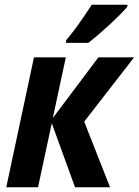

<svg xmlns="http://www.w3.org/2000/svg" viewBox="-20 -786 583 806"><path d="M6.3 0 122.6 -545.4H256.3L201.7 -290.5L393.1 -545.4H543L333.5 -275.4L441.9 0H294.9L197.3 -268.6L139.6 0ZM256.8 -606 257.8 -617.2Q276.4 -639.2 295.4 -664.8Q314.5 -690.4 332.3 -716.6Q350.1 -742.7 365.2 -766.1H515.1L514.6 -757.8Q503.9 -744.6 483.2 -723.9Q462.4 -703.1 437.7 -680.4Q413.1 -657.7 389.9 -637.9Q366.7 -618.2 351.1 -606Z"/></svg>

Font: Open Sans SemiCondensed
Style: Bold Italic
Weight: 700
Width: 4
Italic angle: -12°
Designer: Monotype Design Team
Foundry: Monotype Imaging Inc.
Version: Version 3.003